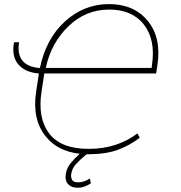

<svg xmlns="http://www.w3.org/2000/svg" viewBox="-20 -740 880 935"><path d="M203.6 -412.1 204.6 -409.2H718.3L720.2 -424.3Q738.3 -544.9 681.6 -619.1Q625 -693.4 511.2 -693.4Q397.5 -693.4 313.5 -612.3Q229.5 -531.2 203.6 -412.1ZM510.7 -720.2Q632.8 -719.7 699.2 -638.7Q766.6 -557.6 746.6 -422.9L740.2 -382.3H195.8Q194.8 -378.4 194.8 -376.5L182.1 -292.5Q162.6 -165 219.7 -89.8Q276.9 -14.6 413.1 -15.1Q549.3 -15.1 649.4 -90.3L660.6 -69.3Q612.3 -32.2 554.7 -10.7Q497.1 10.7 411.6 11.2Q406.2 11.2 401.4 11.2Q369.6 37.6 350.1 59.1Q330.6 80.1 326.7 108.9Q324.2 119.1 330.1 133.8Q335.9 148.4 362.3 147.9Q388.2 147.9 418 129.4L422.4 152.8Q390.1 174.3 359.4 174.3Q328.6 174.8 312 157.2Q295.4 139.6 300.3 108.9Q304.2 78.1 325.2 53.2Q346.2 28.3 368.2 8.8Q262.7 -2.9 204.6 -73.2Q135.3 -157.2 155.8 -292.5L168.5 -376.5Q168.5 -378.4 169.4 -382.3Q102.5 -387.2 69.3 -426.3Q36.1 -465.3 47.9 -531.7L49.3 -534.2H72.8Q55.2 -417.5 174.3 -408.7Q204.1 -551.8 296.4 -635.7Q388.7 -719.7 510.7 -720.2Z"/></svg>

Font: Roboto-ThinItalic
Style: Italic
Weight: 250
Italic angle: -12°
Designer: Google
Version: Version 1.100141; 2013; ttfautohint (v0.94.14-c901) -l 8 -r 